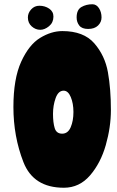

<svg xmlns="http://www.w3.org/2000/svg" viewBox="-20 -860 548 902"><path d="M414 -840Q433 -840 445 -821.5Q457 -803 457 -778Q457 -756 440.5 -740Q424 -724 394 -724Q365 -724 352.5 -740Q340 -756 340 -778Q340 -814 362.5 -827Q385 -840 414 -840ZM169 -720Q147 -720 129 -736Q111 -752 111 -778Q111 -799 126.5 -816Q142 -833 165 -833Q191 -833 211 -819.5Q231 -806 231 -782Q231 -754 210.5 -737Q190 -720 169 -720ZM501 -343Q501 -263 477 -178.5Q453 -94 403 -36Q353 22 280 22Q137 22 90 -98.5Q43 -219 43 -357Q43 -490 79.5 -570Q116 -650 168.5 -682Q221 -714 273 -714Q373 -714 423 -656.5Q473 -599 487 -520.5Q501 -442 501 -343ZM325 -334Q325 -374 312.5 -404Q300 -434 279 -434Q254 -434 241.5 -399.5Q229 -365 229 -325Q229 -284 237 -258Q245 -232 272 -232Q299 -232 312 -262Q325 -292 325 -334Z"/></svg>

Font: Barrio
Style: Regular
Weight: 400
Designer: Pablo Cosgaya & Sergio Jimenez
Foundry: Pablo Cosgaya & Sergio Jimenez
Version: Version 1.005